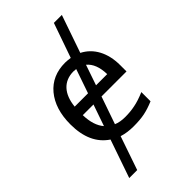

<svg xmlns="http://www.w3.org/2000/svg" viewBox="-288 -846 1140 1140"><g transform="rotate(-45 282.0 -276.0)"><path d="M144 208 216.8 -3.9C246.1 5.4 278.3 9.8 313 9.8C348.6 9.8 379.4 7.3 405.3 2C431.2 -3.4 459 -12.2 488.8 -24.9V-102.1C454.1 -87.4 424.3 -77.6 398.4 -72.8C372.6 -67.4 345.7 -64.9 316.9 -64.9C288.1 -64.9 263.2 -69.3 243.2 -78.1L303.2 -251H513.2V-304.2C513.2 -407.7 470.7 -485.8 397 -522.9L479 -759.8H412.1L335.9 -542C316.9 -544.4 302.2 -545.9 292 -545.9C219.2 -545.9 161.6 -520.5 119.1 -469.7C76.7 -418.5 55.2 -350.1 55.2 -264.2C55.2 -156.2 90.3 -78.6 160.2 -32.2L77.1 208ZM312 -472.2 259.8 -320.8H147.9C157.2 -417 207 -474.1 291 -474.1ZM327.1 -320.8 371.1 -449.2C402.8 -423.3 419.4 -380.9 420.9 -320.8ZM235.8 -251 189 -116.2C161.6 -147.5 147.5 -192.4 146 -251Z"/></g></svg>

Font: Noto Reveo Sans
Style: Regular
Weight: 400
Designer: Monotype Design team
Foundry: Monotype Imaging Inc.
Version: Version 1.04